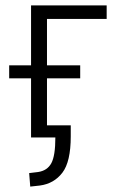

<svg xmlns="http://www.w3.org/2000/svg" viewBox="-20 -509 437 711"><path d="M92 182 88 132 121 128Q155 123 170 95.5Q185 68 185 0H95V-219H14V-267H95V-489H375V-439H154V-267H277V-219H154V-45H242V-4Q242 90 211 130.5Q180 171 128 178Z"/></svg>

Font: Nunito Sans 10pt Condensed Light
Style: Regular
Weight: 300
Width: 3
Designer: Vernon Adams
Foundry: Vernon Adams
Version: Version 3.101;gftools[0.9.27]